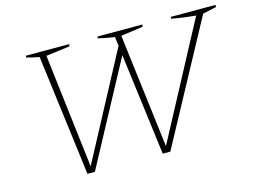

<svg xmlns="http://www.w3.org/2000/svg" viewBox="-89 -797 1260 951"><g transform="rotate(-15 540.5 -322.0)"><path d="M251 0 172 -620Q139 -626 107 -635L108 -644H330L328 -633L206 -617L276 -32L564 -573L558 -619Q514 -625 474 -635L475 -644H705L703 -633L590 -617L662 -32L974 -618Q905 -624 850 -635L851 -644H1081L1079 -633L1010 -618L676 0H637L570 -523L289 0Z"/></g></svg>

Font: Piazzolla Thin
Style: Italic
Weight: 100
Italic angle: -11.3°
Designer: Juan Pablo del Peral
Foundry: Huerta Tipografica
Version: Version 1.330